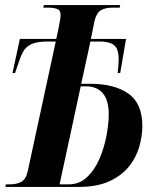

<svg xmlns="http://www.w3.org/2000/svg" viewBox="-20 -734 617 754"><path d="M1 0 3 -10H18Q46 -10 64 -20Q82 -30 89 -62L199 -571H168Q125 -571 103 -560.5Q81 -550 70.5 -530.5Q60 -511 52 -485L39 -447H29L58 -581H201L210 -623Q213 -639 215.5 -653Q218 -667 218 -675Q218 -694 204 -699Q190 -704 167 -704H150L152 -714H452L450 -704H422Q394 -704 376.5 -694Q359 -684 351 -651L337 -581H475L452 -447H442Q446 -478 446 -501Q446 -543 427.5 -557Q409 -571 373 -571H335L299 -405H335Q429 -405 484 -366.5Q539 -328 539 -239Q539 -199 526.5 -156.5Q514 -114 485.5 -79Q457 -44 409 -22Q361 0 290 0ZM250 -10Q292 -10 322 -38.5Q352 -67 370.5 -110Q389 -153 398 -200.5Q407 -248 407 -285Q407 -341 383.5 -368Q360 -395 318 -395H297L214 -10Z"/></svg>

Font: Noto Serif Display ExtraCondensed
Style: Bold Italic
Weight: 700
Width: 2
Italic angle: -12°
Designer: Monotype Design Team
Foundry: Monotype Imaging Inc.
Version: Version 2.009